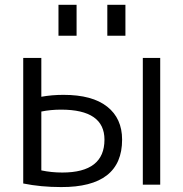

<svg xmlns="http://www.w3.org/2000/svg" viewBox="-20 -757 752 787"><path d="M419.9 -610.4V-737.3H494.1V-610.4ZM219.7 -610.4V-737.3H293.9V-610.4ZM565.4 0V-519.5H636.7V0ZM75.2 -519.5H149.4V-360.4Q192.4 -368.2 240.2 -368.2Q358.4 -368.2 419.4 -319.8Q480.5 -271.5 480.5 -184.6Q480.5 10.7 230.5 9.8Q147.5 9.8 75.2 -4.9ZM149.4 -299.8V-58.6Q190.4 -49.8 235.4 -49.8Q408.2 -49.8 408.2 -184.6Q408.2 -307.6 230.5 -307.6Q187.5 -307.6 149.4 -299.8Z"/></svg>

Font: Gen Shin Gothic Normal
Style: Regular
Weight: 300
Designer: [Source Han Sans]
Ryoko NISHIZUKA  (kana & ideographs); Paul D. Hunt (Latin, Greek & Cyrillic); Wenlong ZHANG  (bopomofo
Version: Version 1.002.20150607